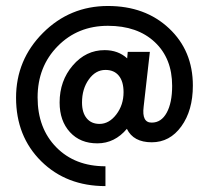

<svg xmlns="http://www.w3.org/2000/svg" viewBox="-20 -613 671 648"><path d="M335.9 15.1Q204.1 15.1 119.1 -68.8Q34.2 -152.8 34.2 -283.2Q34.2 -411.1 125 -502Q215.8 -592.8 344.2 -592.8Q470.2 -592.8 550.5 -517.3Q630.9 -441.9 630.9 -324.2Q630.9 -240.2 592 -186.5Q553.2 -132.8 492.2 -132.8Q430.2 -132.8 408.2 -178.2Q367.2 -129.4 309.1 -129.2Q251 -128.9 216.1 -167Q181.2 -205.1 181.2 -267.1Q181.2 -340.3 225.6 -392.1Q270 -443.8 333 -443.8Q378.9 -443.8 409.2 -416L411.1 -438H485.8L464.8 -252.9Q458 -198.7 492.2 -199.2Q524.4 -199.2 542.7 -232.7Q561 -266.1 561 -323.2Q561 -416 502.4 -470.9Q443.8 -525.9 344.2 -525.9Q242.2 -525.9 174.6 -457Q106.9 -388.2 106.9 -284.2Q106.9 -180.2 169.9 -116Q232.9 -51.8 335.9 -51.8ZM315.9 -194.8Q348.1 -194.8 372.6 -226.8Q397 -258.8 397 -301.8Q397 -337.9 381.1 -357.4Q365.2 -377 335.9 -377Q302.7 -377 279.8 -345Q256.8 -313 256.8 -267.1Q256.8 -232.9 272.5 -213.9Q288.1 -194.8 315.9 -194.8Z"/></svg>

Font: Oakes Grotesk
Style: Medium Italic
Weight: 500
Designer: Samuel Oakes
Foundry: Samuel Oakes
Version: Version 1.0 | wf-rip DC20170320